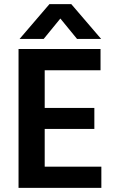

<svg xmlns="http://www.w3.org/2000/svg" viewBox="-20 -912 568 932"><path d="M192 -723H75L220 -892H326L471 -723H354L273 -822ZM472 0H70V-674H468V-571H197V-388H438V-286H197V-103H472Z"/></svg>

Font: Hind Kochi SemiBold
Style: Regular
Weight: 600
Designer: Dhruvi Tolia
Foundry: Indian Type Foundry
Version: Version 0.702;PS 1.0;hotconv 1.0.81;makeotf.lib2.5.63406